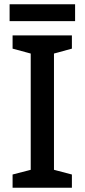

<svg xmlns="http://www.w3.org/2000/svg" viewBox="-20 -880 397 900"><path d="M332 -860H25V-781H332ZM317 0V-62L233 -84V-629L317 -652V-714H39V-652L124 -629V-84L39 -62V0Z"/></svg>

Font: Noto Sans Georgian Medium
Style: Regular
Weight: 500
Designer: Monotype Design Team, Akaki Razmadze
Foundry: Google LLC
Version: Version 2.005